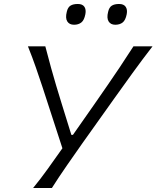

<svg xmlns="http://www.w3.org/2000/svg" viewBox="-20 -946 788 966"><path d="M146.5 0Q185 -47 220.2 -96.2Q255.5 -145.5 294 -200L193 -510.5Q176 -561.5 160 -607.8Q144 -654 120.5 -713H208Q224.5 -649.5 237.2 -603.8Q250 -558 262.2 -516.8Q274.5 -475.5 290 -425.5L339 -267.5H347L455.5 -422.5Q491.5 -474.5 520.8 -516.8Q550 -559 580.8 -605Q611.5 -651 651.5 -713H747.5Q697.5 -648.5 646.8 -578.5Q596 -508.5 554.5 -450L394 -224.5Q358 -173.5 316.8 -114Q275.5 -54.5 241 0ZM560 -821.5Q537 -821.5 526.5 -838.2Q516 -855 524 -886.5Q529 -909 542.5 -917.5Q556 -926 579 -926Q602.5 -926 612.2 -912Q622 -898 617.5 -874.5Q611.5 -844 597 -832.8Q582.5 -821.5 560 -821.5ZM352.5 -821.5Q329 -821.5 318.5 -838.2Q308 -855 316 -886.5Q321 -909 334.5 -917.5Q348 -926 371.5 -926Q395 -926 404.5 -912Q414 -898 409.5 -874.5Q403.5 -844 389 -832.8Q374.5 -821.5 352.5 -821.5Z"/></svg>

Font: Commissioner Flair Light
Style: Italic
Weight: 300
Italic angle: -12°
Designer: Kostas Bartsokas
Foundry: Kostas Bartsokas
Version: Version 1.000; ttfautohint (v1.8.3)